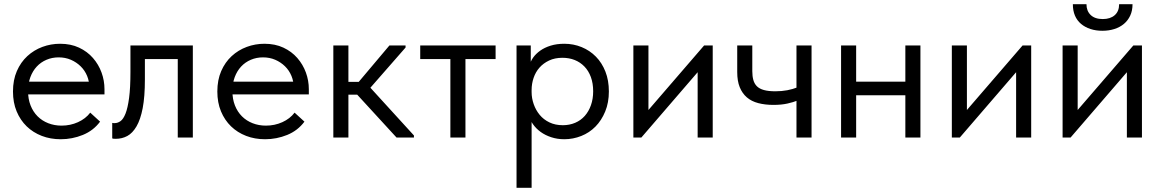

<svg xmlns="http://www.w3.org/2000/svg" viewBox="-20 -657 5549 917"><path d="M270 8Q325 8 375.5 -12.5Q426 -33 458 -76L411 -119Q389 -90 352.5 -73.5Q316 -57 274 -57Q240 -57 210.5 -68.5Q181 -80 159.5 -101.5Q138 -123 126 -153.5Q114 -184 114 -222Q114 -259 125 -288.5Q136 -318 155.5 -339Q175 -360 202 -371.5Q229 -383 260 -383Q292 -383 318.5 -371.5Q345 -360 365 -340.5Q385 -321 396 -294.5Q407 -268 407 -237V-215L448 -267H90V-206H479V-231Q479 -272 465 -310.5Q451 -349 424 -380Q397 -411 357.5 -429.5Q318 -448 267 -448Q223 -448 182.5 -433Q142 -418 110.5 -389Q79 -360 60.5 -317.5Q42 -275 42 -220Q42 -167 59.5 -125Q77 -83 107.5 -53.5Q138 -24 179.5 -8Q221 8 270 8Z M533 6Q563 6 588 -7.5Q613 -21 632 -53.5Q651 -86 661.5 -140.5Q672 -195 672 -278V-375H829V0H901V-440H603V-314Q603 -237 596.5 -189Q590 -141 579.5 -114.5Q569 -88 555.5 -78.5Q542 -69 528 -69Q526 -69 523 -69Q520 -69 516 -70V4Q518 5 521.5 5.5Q525 6 533 6Z M1246 8Q1301 8 1351.5 -12.5Q1402 -33 1434 -76L1387 -119Q1365 -90 1328.5 -73.5Q1292 -57 1250 -57Q1216 -57 1186.5 -68.5Q1157 -80 1135.5 -101.5Q1114 -123 1102 -153.5Q1090 -184 1090 -222Q1090 -259 1101 -288.5Q1112 -318 1131.5 -339Q1151 -360 1178 -371.5Q1205 -383 1236 -383Q1268 -383 1294.5 -371.5Q1321 -360 1341 -340.5Q1361 -321 1372 -294.5Q1383 -268 1383 -237V-215L1424 -267H1066V-206H1455V-231Q1455 -272 1441 -310.5Q1427 -349 1400 -380Q1373 -411 1333.5 -429.5Q1294 -448 1243 -448Q1199 -448 1158.5 -433Q1118 -418 1086.5 -389Q1055 -360 1036.5 -317.5Q1018 -275 1018 -220Q1018 -167 1035.5 -125Q1053 -83 1083.5 -53.5Q1114 -24 1155.5 -8Q1197 8 1246 8Z M1874 0H1957V-10L1749 -238L1917 -430V-440H1840L1663 -230ZM1596 -205H1700V-266H1596ZM1572 0H1644V-309V-316V-440H1572V-316V-309V-126V-111Z M2131 0H2203V-375H2347V-440H1987V-375H2131Z M2519 240V-111V-124V-309L2515 -316V-440H2447V-316V-309V240ZM2675 8Q2717 8 2756 -7.5Q2795 -23 2824 -52.5Q2853 -82 2870.5 -124.5Q2888 -167 2888 -220Q2888 -273 2871.5 -315Q2855 -357 2826 -386.5Q2797 -416 2758 -432Q2719 -448 2675 -448Q2639 -448 2610 -439Q2581 -430 2560 -415Q2539 -400 2526 -381.5Q2513 -363 2510 -345V-227H2519Q2519 -257 2528.5 -285Q2538 -313 2556.5 -334Q2575 -355 2602.5 -368Q2630 -381 2666 -381Q2698 -381 2724.5 -370.5Q2751 -360 2771 -339.5Q2791 -319 2802 -289Q2813 -259 2813 -221Q2813 -185 2802.5 -155Q2792 -125 2773 -103.5Q2754 -82 2727 -70.5Q2700 -59 2668 -59Q2632 -59 2604 -72.5Q2576 -86 2557.5 -108.5Q2539 -131 2529 -159.5Q2519 -188 2519 -217H2505V-111Q2510 -86 2525 -64.5Q2540 -43 2562 -27Q2584 -11 2613 -1.5Q2642 8 2675 8Z M3005 0H3043L3355 -362L3312 -357V0H3384V-440H3343L3035 -83L3077 -88V-440H3005Z M3674 -156Q3712 -156 3741 -162.5Q3770 -169 3789 -177V-240Q3766 -231 3740 -226Q3714 -221 3683 -221Q3650 -221 3628.5 -227Q3607 -233 3595 -245Q3583 -257 3578 -275Q3573 -293 3573 -317V-440H3501V-313Q3501 -270 3513 -240.5Q3525 -211 3547 -192Q3569 -173 3601.5 -164.5Q3634 -156 3674 -156ZM3784 0H3856V-440H3784Z M4040 -202H4334V-267H4040ZM3997 0H4069V-309V-316V-440H3997V-316V-309V-126V-111ZM4304 0H4376V-309V-316V-440H4304V-316V-309V-126V-111Z M4526 0H4564L4876 -362L4833 -357V0H4905V-440H4864L4556 -83L4598 -88V-440H4526Z M5055 0H5093L5405 -362L5362 -357V0H5434V-440H5393L5085 -83L5127 -88V-440H5055ZM5245 -510Q5276 -510 5302.5 -518.5Q5329 -527 5348 -543Q5367 -559 5378 -582.5Q5389 -606 5389 -637H5325Q5325 -603 5304 -584.5Q5283 -566 5247 -566Q5209 -566 5189 -585.5Q5169 -605 5169 -637H5104Q5104 -606 5114 -582.5Q5124 -559 5143 -543Q5162 -527 5188 -518.5Q5214 -510 5245 -510Z"/></svg>

Font: Tilda Sans VF
Style: Regular
Weight: 400
Designer: ParaType Ltd
Foundry: ParaType Ltd
Version: Version 1.010